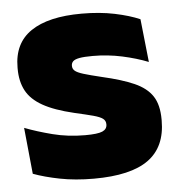

<svg xmlns="http://www.w3.org/2000/svg" viewBox="-43 -547 562 601"><g transform="rotate(-5 237.5 -247.0)"><path d="M228.5 12.5Q170 12.5 122 3Q74 -6.5 39 -19.5L24.5 -165Q63.5 -150 111.2 -137.8Q159 -125.5 213 -125.5Q252.5 -125.5 267.2 -132Q282 -138.5 282 -153V-154Q282 -165 273.5 -171.5Q265 -178 243.8 -183.8Q222.5 -189.5 185 -198Q123.5 -212.5 87.5 -232.8Q51.5 -253 36 -282Q20.5 -311 20.5 -351V-355Q20.5 -431 75.2 -468.2Q130 -505.5 235 -505.5Q291.5 -505.5 338.2 -495.8Q385 -486 417 -472L431.5 -336.5Q395 -351 350 -360.8Q305 -370.5 258 -370.5Q231 -370.5 216.2 -367.8Q201.5 -365 196 -359.5Q190.5 -354 190.5 -346V-345Q190.5 -336 197.5 -329.8Q204.5 -323.5 224 -317.5Q243.5 -311.5 281 -302.5Q342.5 -288.5 381 -271.5Q419.5 -254.5 437.5 -227.2Q455.5 -200 455.5 -153.5V-150.5Q455.5 -67.5 400 -27.5Q344.5 12.5 228.5 12.5Z"/></g></svg>

Font: Anek Gujarati ExtraBold
Style: Regular
Weight: 800
Version: Version 1.003